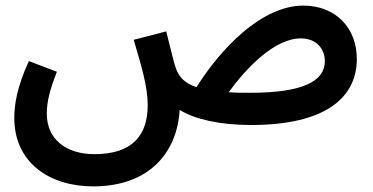

<svg xmlns="http://www.w3.org/2000/svg" viewBox="-20 -433 1332 685"><path d="M312 232C512 232 612 112 621 -41C673 -8 764 13 875 13C1145 13 1253 -87 1253 -223C1253 -333 1178 -413 1062 -413C913 -413 767 -259 681 -122C639 -136 619 -158 608 -188C600 -209 593 -244 573 -321L457 -291C483 -202 507 -126 507 -58C507 46 456 117 317 117C215 117 147 63 147 -27C147 -72 158 -113 183 -177L83 -215C40 -122 31 -58 31 -12C31 148 158 232 312 232ZM1053 -296C1112 -296 1139 -255 1139 -215C1139 -143 1060 -102 873 -102C844 -102 819 -102 796 -104C860 -192 960 -296 1053 -296Z"/></svg>

Font: Noto Sans Arabic SemCond SemBd
Style: Regular
Weight: 600
Width: 4
Designer: Monotype Design Team, Nadine Chahine, Nizar Qandah and Khaled Hosny
Foundry: Monotype Imaging Inc.
Version: Version 2.012